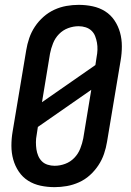

<svg xmlns="http://www.w3.org/2000/svg" viewBox="-20 -763 540 791"><path d="M205 8Q175 8 147 2Q119 -4 96 -18.5Q73 -33 57.5 -56Q42 -79 34.5 -106Q27 -133 27 -162.5Q27 -192 32 -221L88 -556Q92 -581 100.5 -606Q109 -631 124 -653.5Q139 -676 159.5 -694Q180 -712 204 -723Q228 -734 253.5 -738.5Q279 -743 304 -743Q334 -743 362 -737Q390 -731 413 -716.5Q436 -702 451.5 -679Q467 -656 474.5 -629Q482 -602 482 -572.5Q482 -543 477 -514L421 -179Q417 -154 408.5 -129Q400 -104 385 -81.5Q370 -59 350 -41Q330 -23 305.5 -12Q281 -1 255.5 3.5Q230 8 205 8ZM153 -342 373 -495 378 -528Q381 -543 381.5 -558Q382 -573 379.5 -587Q377 -601 372 -614Q367 -627 357 -636.5Q347 -646 333 -650.5Q319 -655 304 -655Q282 -655 260.5 -647Q239 -639 223 -622.5Q207 -606 198.5 -584.5Q190 -563 186 -542ZM205 -80Q227 -80 248.5 -88Q270 -96 286 -112.5Q302 -129 310.5 -150.5Q319 -172 323 -193L356 -393L136 -240L131 -207Q128 -192 128 -177Q128 -162 130 -148Q132 -134 137.5 -121Q143 -108 152.5 -98.5Q162 -89 176 -84.5Q190 -80 205 -80Z"/></svg>

Font: Iosevka Term Curly SmBd Obl
Style: Regular
Weight: 600
Italic angle: -9°
Designer: Belleve Invis
Foundry: Belleve Invis
Version: Version 32.3.0